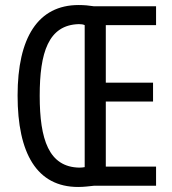

<svg xmlns="http://www.w3.org/2000/svg" viewBox="-20 -739 686 764"><path d="M293 -719C131 -719 50 -589 50 -359C50 -128 127 5 291 5C315 5 335 2 355 0H601V-76H401V-335H589V-410H401V-639H601V-714H354C335 -717 315 -719 293 -719ZM294 -643C303 -643 311 -642 317 -639V-74C312 -73 304 -72 296 -72C174 -74 138 -184 138 -358C138 -529 172 -640 294 -643Z"/></svg>

Font: Noto Sans Gurmukhi UI ExtraCondensed
Style: Regular
Weight: 400
Width: 2
Designer: Jelle Bosma - Monotype Design Team
Foundry: Monotype Imaging Inc.
Version: Version 2.004